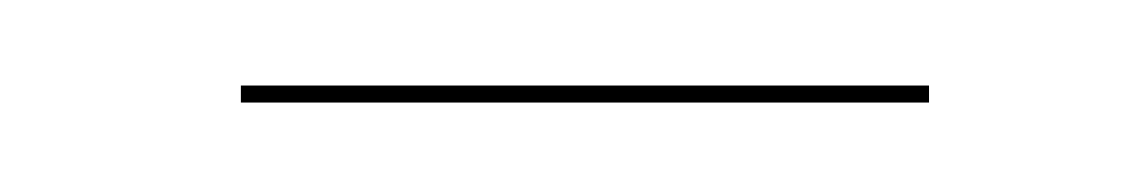

<svg xmlns="http://www.w3.org/2000/svg" viewBox="-20 -712 258 44"><path d="M192.9 -688.5H35.2V-692.4H192.9Z"/></svg>

Font: Fira Sans Compressed Four
Style: Regular
Weight: 100
Width: 1
Designer: Carrois Corporate & Edenspiekermann AG
Foundry: Carrois Corporate GbR & Edenspiekermann AG
Version: Version 4.203;PS 004.203;hotconv 1.0.88;makeotf.lib2.5.64775